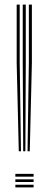

<svg xmlns="http://www.w3.org/2000/svg" viewBox="-20 -820 199 840"><path d="M100.5 -158.2 106.2 -544.8V-800H119.5V-544.8L110.2 -158.2ZM62.2 -158.2 53 -544.8V-800H66.2V-544.8L71.8 -158.2ZM81.5 -158.2 79.5 -544.8V-800H92.8V-544.8L91 -158.2ZM47.2 -47.2V-59.2H127V-47.2ZM47.2 -23.8V-35.5H127V-23.8ZM47.2 0V-11.8H127V0Z"/></svg>

Font: Big Shoulders Inline Display
Style: Regular
Weight: 400
Designer: Patric King
Foundry: XO Type Co
Version: Version 1.000